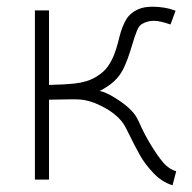

<svg xmlns="http://www.w3.org/2000/svg" viewBox="-20 -531 573 572"><path d="M126 -500V-278Q174 -279 201 -282Q239 -286 264.5 -301Q290 -316 302 -334Q314 -352 320.5 -369.5Q327 -387 331 -402Q335 -417 336 -422Q344 -453 356 -473Q368 -493 393 -504Q410 -511 434 -511Q472 -511 503 -499L488 -458Q457 -469 438 -469Q419 -469 402 -459Q394 -454 388 -439.5Q382 -425 374 -398Q360 -350 346 -323Q336 -304 320 -289Q304 -274 277 -260Q294 -257 321 -240.5Q348 -224 365 -208Q379 -195 386.5 -182Q394 -169 402 -150Q405 -143 412 -130Q419 -117 426 -105Q449 -67 466 -47Q483 -27 505 -21L494 21Q462 11 437 -15.5Q412 -42 397.5 -67.5Q383 -93 355 -150Q332 -196 260 -225Q243 -231 231 -233Q219 -235 206.5 -235Q194 -235 186 -235L126 -234V4H84V-500Z"/></svg>

Font: Bellota Light
Style: Regular
Weight: 300
Designer: Kemie Guaida
Foundry: Kemie Guaida
Version: Version 4.001